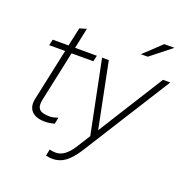

<svg xmlns="http://www.w3.org/2000/svg" viewBox="-157 -850 1171 1209"><g transform="rotate(20 428.5 -246.0)"><path d="M199 10Q137 10 109 -20.5Q81 -51 93 -106L167 -452H60L69 -492H175L202 -616L248 -630L219 -492H365L356 -452H210L138 -115Q128 -70 146 -50.5Q164 -31 215 -31Q226 -31 238.5 -33.5Q251 -36 271 -42L262 1Q246 5 230.5 7.5Q215 10 199 10Z M323 214Q314 214 302.5 212.5Q291 211 279 208L288 164Q296 167 307.5 168.5Q319 170 329 170Q360 170 387 150.5Q414 131 439 93L499 -2L400 -492H445L533 -54L808 -492H857L485 98Q446 159 408 186.5Q370 214 323 214ZM622 -596 739 -706H807L668 -596Z"/></g></svg>

Font: Red Hat Display VF
Style: Italic
Weight: 300
Italic angle: -12°
Designer: Pentagram, MCKL
Foundry: Pentagram, MCKL
Version: Version 1.023